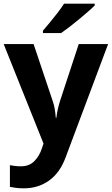

<svg xmlns="http://www.w3.org/2000/svg" viewBox="-20 -786 609 1046"><path d="M0 -546H163L266 -239Q274 -217 278 -193.5Q282 -170 284 -144H287Q290 -170 295.5 -193.5Q301 -217 308 -239L409 -546H569L338 70Q307 155 247.5 197.5Q188 240 110 240Q85 240 66.5 237.5Q48 235 34 232V114Q45 116 60.5 118Q76 120 93 120Q140 120 167.5 91.5Q195 63 208 23L217 -4ZM496 -756Q482 -742 459 -722Q436 -702 409.5 -680Q383 -658 357.5 -638.5Q332 -619 313 -606H214V-619Q230 -638 251.5 -663.5Q273 -689 294 -716.5Q315 -744 329 -766H496Z"/></svg>

Font: Noto Sans Adlam Unjoined
Style: Bold
Weight: 700
Version: Version 3.001